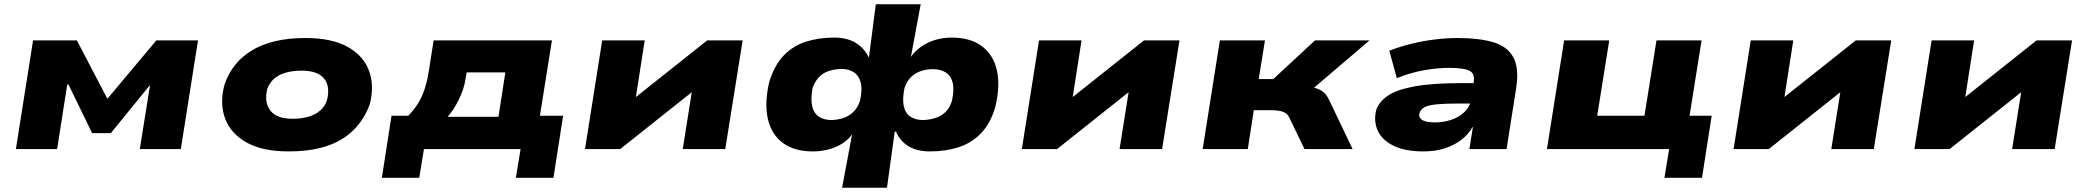

<svg xmlns="http://www.w3.org/2000/svg" viewBox="-20 -694 9722 894"><path d="M54 0 134 -506H338L480 -234L708 -506H902L822 0H631L679 -300H680L496 -74H409L299 -300H293L246 0Z M1324 11Q1203 11 1129 -30Q1055 -71 1028.5 -141.5Q1002 -212 1025 -299Q1042 -350 1073.5 -390Q1105 -430 1151.5 -458.5Q1198 -487 1260.5 -502Q1323 -517 1402 -517Q1524 -517 1597.5 -476.5Q1671 -436 1697.5 -366.5Q1724 -297 1702 -209Q1684 -159 1652.5 -118Q1621 -77 1575 -48Q1529 -19 1467 -4Q1405 11 1324 11ZM1342 -141Q1384 -141 1416 -150.5Q1448 -160 1470 -178.5Q1492 -197 1502 -226Q1519 -290 1489.5 -327.5Q1460 -365 1385 -365Q1344 -365 1311.5 -356Q1279 -347 1257.5 -328.5Q1236 -310 1225 -282Q1209 -218 1238.5 -179.5Q1268 -141 1342 -141Z M1758 134 1803 -155H1881Q1908 -183 1926.5 -212.5Q1945 -242 1957.5 -280.5Q1970 -319 1978 -371L1999 -506H2550L2494 -155H2602L2557 134H2382L2404 0H1954L1932 134ZM2064 -150H2301L2333 -357H2153L2147 -322Q2140 -279 2116.5 -230.5Q2093 -182 2064 -150Z M2704 0 2784 -506H2982L2935 -205H2894L3273 -506H3438L3357 0H3159L3207 -302H3248L2868 0Z M3901 180 3950 -81H3956Q3929 -36 3877.5 -12.5Q3826 11 3764 11Q3678 11 3624.5 -29Q3571 -69 3555 -142Q3539 -215 3562 -313Q3586 -391 3629.5 -436Q3673 -481 3733 -500Q3793 -519 3865 -519Q3923 -519 3963.5 -495Q4004 -471 4025 -427H4026L4058 -674H4267L4221 -427H4220Q4249 -470 4300 -494.5Q4351 -519 4411 -519Q4499 -519 4552.5 -478.5Q4606 -438 4622 -365.5Q4638 -293 4614 -195Q4591 -117 4546.5 -72Q4502 -27 4442 -8Q4382 11 4310 11Q4250 11 4210.5 -13Q4171 -37 4152 -81H4146L4110 180ZM3853 -135Q3879 -136 3904 -143.5Q3929 -151 3950.5 -170Q3972 -189 3984 -223Q3996 -276 3988 -308.5Q3980 -341 3956.5 -357Q3933 -373 3898 -373Q3868 -372 3842.5 -364.5Q3817 -357 3797 -338.5Q3777 -320 3764 -286Q3754 -234 3761.5 -200.5Q3769 -167 3792.5 -151Q3816 -135 3853 -135ZM4278 -135Q4307 -136 4333.5 -144Q4360 -152 4380.5 -170.5Q4401 -189 4412 -223Q4424 -276 4416 -308.5Q4408 -341 4384 -356.5Q4360 -372 4323 -372Q4298 -372 4272.5 -364.5Q4247 -357 4226 -339Q4205 -321 4192 -286Q4181 -234 4188 -200.5Q4195 -167 4219 -151Q4243 -135 4278 -135Z M4738 0 4818 -506H5016L4969 -205H4928L5307 -506H5472L5391 0H5193L5241 -302H5282L4902 0Z M5580 0 5660 -506H5870L5841 -326H5909L6103 -506H6357L6045 -240L6051 -293Q6081 -290 6102.5 -284.5Q6124 -279 6140.5 -266.5Q6157 -254 6169 -228L6278 0H6054L5985 -143Q5978 -159 5967 -166.5Q5956 -174 5939 -177.5Q5922 -181 5898 -181H5818L5790 0Z M6606 11Q6524 11 6470.5 -14.5Q6417 -40 6396 -84Q6375 -128 6388 -182Q6401 -220 6441.5 -248Q6482 -276 6565 -291.5Q6648 -307 6787 -307H6872L6858 -212H6773Q6711 -212 6672.5 -208.5Q6634 -205 6614.5 -195.5Q6595 -186 6590 -168Q6583 -150 6600 -137Q6617 -124 6663 -124Q6701 -124 6737 -136Q6773 -148 6798.5 -172Q6824 -196 6829 -229L6842 -313Q6848 -353 6820.5 -365.5Q6793 -378 6728 -378Q6674 -378 6611 -367Q6548 -356 6484 -330L6449 -458Q6501 -478 6555 -491Q6609 -504 6663 -510.5Q6717 -517 6768 -517Q6865 -517 6931 -498Q6997 -479 7025.5 -429Q7054 -379 7040 -286L6995 0H6822L6838 -102H6836Q6817 -68 6784.5 -43Q6752 -18 6708 -3.5Q6664 11 6606 11Z M7730 134 7752 0H7183L7263 -506H7473L7417 -155H7637L7693 -506H7903L7847 -155H7950L7905 134Z M8052 0 8132 -506H8330L8283 -205H8242L8621 -506H8786L8705 0H8507L8555 -302H8596L8216 0Z M8894 0 8974 -506H9172L9125 -205H9084L9463 -506H9628L9547 0H9349L9397 -302H9438L9058 0Z"/></svg>

Font: Nunito Sans 7pt Expanded Black
Style: Italic
Weight: 900
Width: 7
Italic angle: -9°
Designer: Vernon Adams
Foundry: Vernon Adams
Version: Version 3.101;gftools[0.9.27]